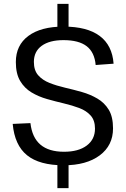

<svg xmlns="http://www.w3.org/2000/svg" viewBox="-20 -845 651 990"><path d="M275.9 -16.5H333.5V125H275.9ZM275.9 -825H333.5V-682.9H275.9ZM308.4 7.3Q183.3 7.3 119.3 -44.6Q55.4 -96.5 45.5 -206.1L136.9 -210.2Q145.4 -135.8 188.6 -99.1Q231.8 -62.5 309.9 -62.5Q384.5 -62.5 427.1 -94.4Q469.8 -126.3 469.8 -181.8Q469.8 -224.2 447.7 -249Q425.7 -273.9 389.1 -287.8Q352.5 -301.6 309.4 -311.8Q266.2 -322 222.6 -334.3Q179.1 -346.6 142.5 -368.5Q105.9 -390.4 83.8 -427.8Q61.7 -465.1 61.7 -525.1Q61.7 -611.9 126.4 -659.9Q191.1 -707.9 308 -707.9Q429.2 -707.9 494 -659.7Q558.8 -611.5 565.7 -516.6L473.3 -509.8Q467.6 -575.2 427 -606.7Q386.4 -638.1 307.1 -638.1Q235.3 -638.1 195 -608.8Q154.7 -579.4 154.7 -525.7Q154.7 -482.4 176.8 -457.1Q198.9 -431.8 235.4 -417.4Q272 -402.9 315.6 -392.8Q359.2 -382.7 402.3 -370.5Q445.5 -358.2 482 -336.8Q518.6 -315.5 540.7 -279.2Q562.8 -242.9 562.8 -183Q562.8 -95.1 494.3 -43.9Q425.8 7.3 308.4 7.3Z"/></svg>

Font: Pathway Extreme 8pt Thin
Style: Regular
Weight: 100
Version: Version 1.001;gftools[0.9.26]